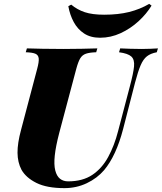

<svg xmlns="http://www.w3.org/2000/svg" viewBox="-20 -958 836 992"><path d="M651 -512Q669 -579 672.5 -614.5Q676 -650 658.5 -666Q641 -682 595 -688L601 -708Q621 -707 652.5 -706Q684 -705 712 -705Q735 -705 757.5 -706Q780 -707 796 -708L790 -688Q758 -682 739 -667Q720 -652 706.5 -620.5Q693 -589 678 -532L616 -291Q580 -153 518 -79Q482 -37 428.5 -11.5Q375 14 313 14Q222 14 168 -13Q114 -40 91 -81Q71 -119 70.5 -168.5Q70 -218 89 -288L172 -602Q182 -639 180 -656.5Q178 -674 162.5 -680.5Q147 -687 113 -688L119 -708Q148 -707 199.5 -706Q251 -705 308 -705Q358 -705 403 -706Q448 -707 483 -708L477 -688Q443 -687 424 -680.5Q405 -674 394.5 -656.5Q384 -639 374 -602L286 -271Q268 -202 263 -154.5Q258 -107 265.5 -77.5Q273 -48 290 -34.5Q307 -21 332 -21Q407 -21 457 -54.5Q507 -88 539 -147Q571 -206 590 -280ZM518 -882Q591 -882 647 -896Q703 -910 751 -938L763 -929Q737 -886 695.5 -848Q654 -810 603 -786.5Q552 -763 497 -763Q448 -763 414.5 -785Q381 -807 361 -844Q341 -881 333 -926L348 -934Q379 -908 418 -895Q457 -882 518 -882Z"/></svg>

Font: Playfair Display Black
Style: Italic
Weight: 900
Italic angle: -14°
Designer: Claus Eggers Sørensen
Foundry: Claus Eggers Sørensen
Version: Version 1.203